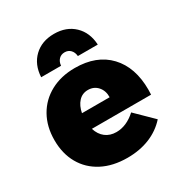

<svg xmlns="http://www.w3.org/2000/svg" viewBox="-180 -893 968 1028"><g transform="rotate(-30 304.5 -379.0)"><path d="M590 -254Q590 -233 589 -223H223Q235 -184 262.5 -163Q290 -142 329 -142Q392 -142 449 -194L554 -91Q511 -43 449.5 -18Q388 7 312 7Q222 7 156 -27.5Q90 -62 54.5 -124.5Q19 -187 19 -270Q19 -354 55 -417.5Q91 -481 156 -516Q221 -551 306 -551Q440 -551 515 -471.5Q590 -392 590 -254ZM308 -414Q273 -414 250 -389Q227 -364 219 -322H390Q391 -362 368 -388Q345 -414 308 -414ZM126 -598Q130 -674 177.5 -719.5Q225 -765 301 -765Q377 -765 424.5 -719.5Q472 -674 476 -598H353Q351 -622 337 -636.5Q323 -651 301 -651Q279 -651 265 -636.5Q251 -622 249 -598Z"/></g></svg>

Font: Gontserrat ExtraBold
Style: Regular
Weight: 800
Designer: Julieta Ulanovsky
Foundry: Julieta Ulanovsky
Version: Version 6.001